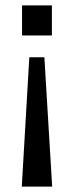

<svg xmlns="http://www.w3.org/2000/svg" viewBox="-20 -512 275 714"><path d="M89 -299H145L174 182H61ZM62 -380V-492H173V-380Z"/></svg>

Font: Muli Medium
Style: Regular
Weight: 500
Designer: Vernon Adams
Foundry: Vernon Adams
Version: Version 2.100; ttfautohint (v1.8.1.43-b0c9)